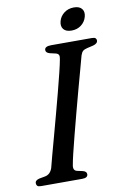

<svg xmlns="http://www.w3.org/2000/svg" viewBox="-95 -925 638 981"><g transform="rotate(-10 223.5 -435.0)"><path d="M215.5 -80.5Q208 -49 232.5 -44.5L260 -38.5Q279.5 -33.5 279.5 -19.5Q279.5 0 250 0H37Q22.5 0 17.5 -5Q12.5 -10 12.5 -18Q11.5 -34 34.5 -39.5L64.5 -45Q92.5 -50 103.5 -82Q109 -104.5 120.2 -145.8Q131.5 -187 145.8 -239.5Q160 -292 175.2 -348.2Q190.5 -404.5 204.2 -457.5Q218 -510.5 228.5 -553.2Q239 -596 243.5 -620.5Q247 -635.5 243.5 -643.5Q240 -651.5 226.5 -654.5L198 -661Q178 -666.5 178 -680.5Q178 -700 212.5 -700H423Q437 -700 442 -695.5Q447 -691 447 -683.5Q447 -667.5 423 -661L391 -653.5Q376 -650 368.5 -643.5Q361 -637 356 -621.5Q349 -596 336.8 -550.8Q324.5 -505.5 309.2 -450Q294 -394.5 278.8 -336.5Q263.5 -278.5 250 -226.2Q236.5 -174 227.2 -135.2Q218 -96.5 215.5 -80.5ZM328.5 -755.5Q299.5 -755.5 286.8 -771.2Q274 -787 281 -813Q288 -838 309.2 -854Q330.5 -870 359.5 -870Q388.5 -870 401 -854Q413.5 -838 406.5 -813Q399.5 -787.5 378.5 -771.5Q357.5 -755.5 328.5 -755.5Z"/></g></svg>

Font: Fraunces 9pt S000
Style: Italic
Weight: 400
Italic angle: -16°
Version: Version 1.000; ttfautohint (v1.8.3)